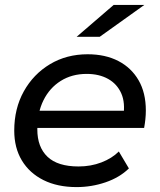

<svg xmlns="http://www.w3.org/2000/svg" viewBox="-20 -756 651 782"><path d="M292 6Q214 6 157 -22.5Q100 -51 69 -102.5Q38 -154 38 -224Q38 -314 77 -384Q116 -454 183.5 -494.5Q251 -535 337 -535Q409 -535 462 -507.5Q515 -480 544.5 -429Q574 -378 574 -306Q574 -288 572 -269.5Q570 -251 567 -235H108L120 -305H521L482 -281Q491 -337 474 -375.5Q457 -414 420.5 -434.5Q384 -455 333 -455Q273 -455 227.5 -426.5Q182 -398 157 -347.5Q132 -297 132 -229Q132 -157 173.5 -117.5Q215 -78 300 -78Q350 -78 393 -94.5Q436 -111 464 -139L505 -70Q467 -33 410 -13.5Q353 6 292 6ZM292 -606 443 -736H568L386 -606Z"/></svg>

Font: MOST Montserrat Medium
Style: Italic
Weight: 500
Italic angle: -11.3°
Designer: Julieta Ulanovsky
Foundry: Julieta Ulanovsky
Version: Version 8.000;March 11, 2024;FontCreator 15.0.0.2926 64-bit